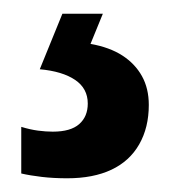

<svg xmlns="http://www.w3.org/2000/svg" viewBox="-20 -20 250 280"><path d="M197 133Q197 166 183 190.5Q169 215 142.5 227.5Q116 240 78 240Q58 240 41 238Q24 236 11 233V165Q24 169 35.5 170.5Q47 172 57 172Q83 172 95.5 161Q108 150 108 131Q108 109 89.5 96.5Q71 84 38 81L71 0H130L112 44Q140 49 158.5 61Q177 73 187 91Q197 109 197 133Z"/></svg>

Font: Noto Sans Display ExtraCondensed SemiBold
Style: Regular
Weight: 600
Width: 2
Designer: Monotype Design Team
Foundry: Monotype Imaging Inc.
Version: Version 2.003